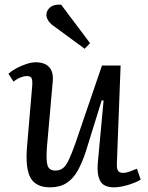

<svg xmlns="http://www.w3.org/2000/svg" viewBox="-20 -789 633 823"><path d="M16 -473Q31 -486 51.5 -497Q72 -508 94 -515Q116 -522 133 -522Q172 -522 191 -501Q210 -480 206 -439L181 -156Q177 -101 184 -79.5Q191 -58 217 -58Q236 -58 249 -67.5Q262 -77 274.5 -103Q287 -129 304 -177L417 -508H497L481 -89Q480 -66 486 -57Q492 -48 508 -48Q520 -48 535.5 -53.5Q551 -59 567 -66L583 -19Q572 -12 557 -6Q542 0 526.5 4.5Q511 9 496 11.5Q481 14 469 14Q424 14 409.5 -13.5Q395 -41 399 -88L424 -358L416 -359L348 -140Q332 -91 312.5 -56.5Q293 -22 264.5 -4Q236 14 195 14Q134 14 111 -26.5Q88 -67 96 -162L118 -420Q120 -446 115 -454.5Q110 -463 95 -463Q83 -463 67 -456.5Q51 -450 38 -439ZM366 -604 343 -580 208 -679Q193 -690 185.5 -703Q178 -716 179 -728Q180 -745 195.5 -758Q211 -771 242 -769Z"/></svg>

Font: Literata 18pt
Style: Italic
Weight: 400
Italic angle: -2°
Designer: Latin by Veronika Burian and Jose Scaglione. Greek by Irene Vlachou. Cyrillic by Vera Evstafieva
Foundry: TypeTogether
Version: Version 3.103;gftools[0.9.29]